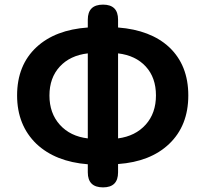

<svg xmlns="http://www.w3.org/2000/svg" viewBox="-20 -786 890 831"><path d="M426 25Q360 25 360 -40V-75Q220 -86 138 -163Q54 -244 54 -373Q54 -504 138 -582Q219 -657 360 -667V-701Q360 -766 426 -766Q491 -766 491 -701V-667Q632 -656 712 -582Q795 -504 795 -373Q795 -242 712 -163Q631 -86 491 -76V-40Q491 25 426 25ZM360 -187V-371V-555Q283 -546 238.5 -497.5Q194 -449 194 -372.5Q194 -296 239 -246Q284 -196 360 -187ZM491 -187Q566 -197 610.5 -246.5Q655 -296 655 -373Q655 -450 611 -498Q567 -546 491 -555V-371Z"/></svg>

Font: GenSenRounded JP B
Style: Regular
Weight: 700
Version: Version 1.501;PS 1;hotconv 16.6.51;makeotf.lib2.5.65220